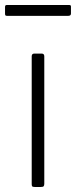

<svg xmlns="http://www.w3.org/2000/svg" viewBox="-38 -743 302 763"><path d="M138 -13Q138 -6 135.5 -3Q133 0 125 0H100Q92 0 90 -2.5Q88 -5 88 -11V-519Q88 -530 98 -530H128Q138 -530 138 -519ZM244 -717V-689Q244 -680 233 -680H-10Q-15 -680 -16.5 -682Q-18 -684 -18 -689V-715Q-18 -723 -12 -723H238Q244 -723 244 -717Z"/></svg>

Font: Libre Franklin Thin ExtraLight
Style: Regular
Weight: 250
Version: Version 3.000